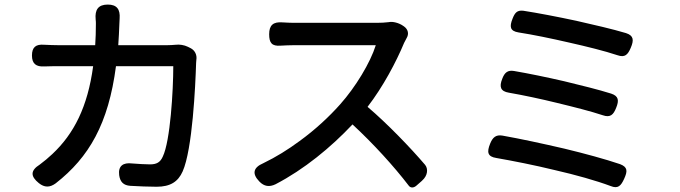

<svg xmlns="http://www.w3.org/2000/svg" viewBox="-20 -803 2980 841"><path d="M604 -605H498C500 -635 502 -668 503 -701C503 -707 504 -714 504 -722C507 -762 492 -783 452 -783C410 -783 395 -760 399 -718C400 -711 400 -704 400 -699C400 -666 399 -634 397 -605H239C218 -605 196 -606 173 -607C137 -610 120 -596 120 -560C120 -524 138 -510 174 -512C197 -513 219 -513 239 -513H388C364 -335 304 -217 209 -128C192 -112 173 -96 154 -82C113 -56 113 -31 150 -1C175 19 198 19 224 0C370 -114 455 -261 488 -513H613H739C739 -407 726 -185 693 -117C682 -92 666 -83 637 -83C614 -83 587 -85 559 -87C519 -92 497 -76 502 -36C506 -6 521 9 551 11C589 13 628 15 666 15C726 15 760 -7 780 -52C823 -148 836 -428 839 -527C839 -531 840 -535 840 -540C844 -563 833 -583 815 -592L803 -598C787 -606 766 -609 750 -607C738 -606 724 -605 710 -605Z M1292 -185C1242 -148 1189 -115 1133 -88C1089 -69 1083 -42 1116 -8C1137 14 1160 17 1187 4C1312 -61 1429 -157 1524 -258C1615 -174 1706 -74 1771 11C1778 20 1791 21 1803 11L1827 -10L1829 -12C1854 -34 1856 -64 1842 -81C1778 -156 1677 -261 1590 -335C1658 -423 1716 -533 1750 -615C1753 -621 1757 -629 1761 -636C1772 -654 1768 -674 1750 -687L1747 -689C1728 -703 1699 -710 1683 -706C1667 -704 1649 -703 1630 -703C1591 -703 1310 -703 1266 -703C1253 -703 1235 -704 1217 -705C1177 -708 1159 -693 1159 -653C1159 -615 1171 -600 1209 -603C1228 -604 1248 -605 1266 -605C1303 -605 1589 -605 1626 -605C1602 -528 1537 -421 1470 -346C1422 -292 1361 -235 1292 -185Z M2471 -617C2551 -599 2628 -580 2685 -561C2717 -550 2730 -563 2743 -594C2757 -627 2756 -647 2722 -658C2662 -676 2583 -694 2504 -712C2420 -730 2336 -746 2272 -756C2245 -759 2235 -747 2225 -721C2211 -686 2214 -667 2251 -661C2315 -651 2393 -635 2471 -617ZM2421 -352C2495 -334 2567 -316 2621 -298C2653 -287 2667 -300 2679 -331C2692 -363 2690 -382 2657 -393C2600 -411 2526 -429 2452 -447C2374 -465 2296 -481 2232 -492C2204 -497 2190 -485 2180 -458C2166 -423 2172 -403 2209 -397C2272 -386 2348 -370 2421 -352ZM2410 -58C2502 -37 2591 -12 2655 12C2687 25 2700 11 2714 -20C2729 -53 2730 -71 2696 -84C2631 -106 2543 -130 2452 -152C2357 -174 2260 -195 2181 -209C2152 -214 2138 -201 2127 -174C2112 -137 2115 -117 2154 -111C2228 -98 2320 -80 2410 -58Z"/></svg>

Font: GenSenRounded2 TW M
Style: Regular
Weight: 500
Version: Version 2.100;PS 2.1;hotconv 16.6.51;makeotf.lib2.5.65220 DE